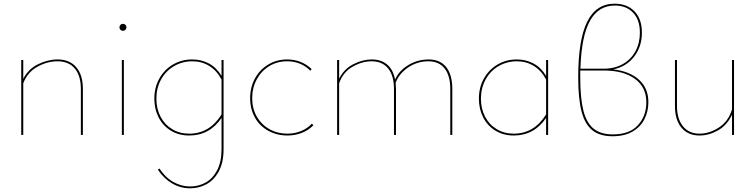

<svg xmlns="http://www.w3.org/2000/svg" viewBox="-20 -731 4091 1040"><path d="M429 -249V0H418V-249Q418 -321 385 -360Q352 -399 291 -399Q236 -399 182.5 -369.5Q129 -340 106 -280V0H95V-406H106V-304Q133 -357 186 -383Q239 -409 292 -409Q357 -409 393 -367Q429 -325 429 -249Z M627 -583Q627 -591 632.5 -596.5Q638 -602 646 -602Q654 -602 659.5 -596.5Q665 -591 665 -583Q665 -576 659.5 -570Q654 -564 646 -564Q638 -564 632.5 -569.5Q627 -575 627 -583ZM640 -406H651V0H640Z M1191 -406V77Q1191 149 1165.5 196.5Q1140 244 1099 266.5Q1058 289 1010 289Q958 289 913 263Q868 237 835 188L844 182Q875 230 918.5 254.5Q962 279 1010 279Q1055 279 1093.5 258Q1132 237 1156 191.5Q1180 146 1180 77V-92Q1115 3 1005 3Q949 3 906 -23Q863 -49 839.5 -94.5Q816 -140 816 -197Q816 -257 843 -305.5Q870 -354 917 -381.5Q964 -409 1021 -409Q1071 -409 1112 -387Q1153 -365 1180 -320V-406ZM1180 -111V-300Q1155 -348 1114 -373.5Q1073 -399 1022 -399Q968 -399 923 -373Q878 -347 852.5 -300.5Q827 -254 827 -197Q827 -142 849.5 -99Q872 -56 912.5 -31.5Q953 -7 1005 -7Q1115 -7 1180 -111Z M1335 -199Q1335 -258 1361 -306Q1387 -354 1433 -381.5Q1479 -409 1535 -409Q1613 -409 1668 -357L1661 -348Q1610 -399 1535 -399Q1481 -399 1438 -372.5Q1395 -346 1370.5 -300.5Q1346 -255 1346 -199Q1346 -143 1371 -99.5Q1396 -56 1439.5 -31.5Q1483 -7 1537 -7Q1576 -7 1610.5 -21Q1645 -35 1669 -61L1678 -53Q1652 -26 1615.5 -11.5Q1579 3 1537 3Q1480 3 1433.5 -22.5Q1387 -48 1361 -94Q1335 -140 1335 -199Z M2430 -249V0H2419V-249Q2419 -321 2388.5 -360Q2358 -399 2300 -399Q2241 -399 2192 -366.5Q2143 -334 2123 -283Q2125 -261 2125 -249V0H2114V-249Q2114 -321 2082.5 -360Q2051 -399 1993 -399Q1941 -399 1889.5 -369.5Q1838 -340 1817 -280V0H1806V-406H1817V-305Q1843 -357 1893.5 -383Q1944 -409 1994 -409Q2045 -409 2077.5 -381Q2110 -353 2120 -300Q2141 -348 2191.5 -378.5Q2242 -409 2302 -409Q2364 -409 2397 -367.5Q2430 -326 2430 -249Z M2949 -406V0H2938V-92Q2873 3 2763 3Q2707 3 2664 -23Q2621 -49 2597.5 -94.5Q2574 -140 2574 -197Q2574 -257 2601 -305.5Q2628 -354 2675 -381.5Q2722 -409 2779 -409Q2829 -409 2870 -387Q2911 -365 2938 -320V-406ZM2938 -111V-300Q2913 -348 2872 -373.5Q2831 -399 2780 -399Q2726 -399 2681 -373Q2636 -347 2610.5 -300.5Q2585 -254 2585 -197Q2585 -142 2607.5 -99Q2630 -56 2670.5 -31.5Q2711 -7 2763 -7Q2873 -7 2938 -111Z M3492 -178Q3492 -128 3471 -86Q3450 -44 3406.5 -18.5Q3363 7 3298 7Q3229 7 3188.5 -25.5Q3148 -58 3130 -127.5Q3112 -197 3112 -312Q3112 -515 3160.5 -613Q3209 -711 3309 -711Q3377 -711 3417 -669.5Q3457 -628 3457 -554Q3457 -479 3415 -424.5Q3373 -370 3302 -355Q3391 -345 3441.5 -299Q3492 -253 3492 -178ZM3124 -359H3251Q3309 -359 3353.5 -384Q3398 -409 3422 -453.5Q3446 -498 3446 -554Q3446 -624 3409 -662.5Q3372 -701 3310 -701Q3221 -701 3175 -617Q3129 -533 3124 -359ZM3481 -177Q3481 -259 3419 -304Q3357 -349 3252 -349H3123V-311Q3123 -199 3140 -132Q3157 -65 3195.5 -34Q3234 -3 3300 -3Q3390 -3 3435.5 -53Q3481 -103 3481 -177Z M3956 -406V0H3945V-110Q3919 -53 3869.5 -25Q3820 3 3769 3Q3707 3 3671.5 -39Q3636 -81 3636 -157V-406H3647V-157Q3647 -87 3679.5 -47Q3712 -7 3769 -7Q3822 -7 3873.5 -40Q3925 -73 3945 -138V-406Z"/></svg>

Font: Ysabeau Infant Hairline
Style: Regular
Weight: 100
Designer: Christian Thalmann (Catharsis Fonts)
Version: Version 0.003